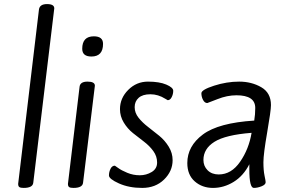

<svg xmlns="http://www.w3.org/2000/svg" viewBox="-20 -907 1401 941"><path d="M96 14Q81 14 75 10Q69 6 69 -6L171 -861Q175 -887 210.5 -887Q246 -887 246 -866L143 -11Q140 14 96 14Z M340 14Q325 14 319 10Q313 6 313 -6L370 -482Q373 -507 409 -507Q445 -507 445 -487L387 -11Q384 14 340 14ZM485 -692Q485 -630 428 -630Q383 -630 383 -668Q383 -729 440 -729Q485 -729 485 -692Z M543 -95Q544 -95 559.5 -83.5Q575 -72 604 -60Q633 -48 665 -48Q697 -48 723.5 -64Q750 -80 750 -110.5Q750 -141 731.5 -166.5Q713 -192 686 -212.5Q659 -233 632 -254.5Q605 -276 586.5 -306.5Q568 -337 568 -372Q568 -426 608.5 -466.5Q649 -507 705 -507Q761 -507 795 -492.5Q829 -478 829 -462Q829 -446 821.5 -431Q814 -416 802 -416Q801 -416 790 -423Q755 -445 717 -445Q679 -445 659.5 -427.5Q640 -410 640 -382Q640 -354 659 -330Q678 -306 705.5 -285Q733 -264 760.5 -241.5Q788 -219 807 -188Q826 -157 826 -122Q826 -68 784 -27Q742 14 677 14Q612 14 563 -8Q514 -30 514 -47Q514 -64 521.5 -79.5Q529 -95 543 -95Z M977 -123Q977 -93 997.5 -72.5Q1018 -52 1052 -52Q1114 -52 1157 -114.5Q1200 -177 1213 -256Q1085 -246 1031 -212Q977 -178 977 -123ZM1308 -392Q1308 -365 1289.5 -258.5Q1271 -152 1271 -112Q1271 -72 1276.5 -46Q1282 -20 1282 -14Q1282 -2 1262 6Q1242 14 1224 14Q1202 14 1202 -76V-102Q1173 -45 1125 -15.5Q1077 14 1024 14Q971 14 934.5 -18Q898 -50 898 -108Q898 -191 974.5 -248Q1051 -305 1226 -316Q1231 -346 1231 -378Q1231 -440 1139 -440Q1093 -440 1045.5 -421Q998 -402 996 -402Q983 -402 975 -417.5Q967 -433 967 -450Q967 -467 1029 -487Q1091 -507 1152 -507Q1213 -507 1260.5 -479.5Q1308 -452 1308 -392Z"/></svg>

Font: Kite One
Style: Regular
Weight: 400
Designer: Eduardo Rodriguez Tunni
Foundry: Eduardo Rodriguez Tunni
Version: Version 1.001